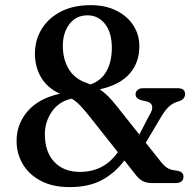

<svg xmlns="http://www.w3.org/2000/svg" viewBox="-20 -732 780 764"><path d="M522 -34 475 -93.5Q437.5 -43.5 385.5 -15.5Q333.5 12.5 257 12.5Q189 12.5 141.8 -12.8Q94.5 -38 70.2 -79.8Q46 -121.5 46 -171Q46 -239 90.5 -290Q135 -341 218.5 -359Q169 -381.5 144 -423.2Q119 -465 119 -518.5Q119 -573 146 -616.8Q173 -660.5 222.5 -686Q272 -711.5 341 -711.5Q399 -711.5 442.5 -690Q486 -668.5 510.2 -631.5Q534.5 -594.5 534.5 -548Q534.5 -483 495.8 -438.8Q457 -394.5 377 -376.5Q394.5 -365 410.5 -348.8Q426.5 -332.5 445.5 -308.5L534.5 -196.5L573 -271Q601.5 -315.5 567 -327.5L538 -334.5Q519.5 -341.5 519.5 -357Q519.5 -367 527.5 -374Q535.5 -381 547.5 -381H687.5Q716.5 -381 716.5 -357.5Q716.5 -349 711.5 -341.8Q706.5 -334.5 693.5 -329.5Q670.5 -323.5 656 -311.2Q641.5 -299 625 -273.5L560 -164L620 -88.5Q634 -71 646.8 -63.2Q659.5 -55.5 680 -53.5Q710 -50.5 710 -29Q710 -3.5 677 -3.5H587.5Q565.5 -3.5 550.5 -10.2Q535.5 -17 522 -34ZM328.5 -671Q282.5 -671 256.2 -636.2Q230 -601.5 230 -549Q230 -497 253.2 -457.8Q276.5 -418.5 324.5 -402Q332.5 -399 340 -396Q383 -411 404 -449Q425 -487 425 -541.5Q425 -602.5 397.8 -636.8Q370.5 -671 328.5 -671ZM158.5 -198.5Q158.5 -127.5 196 -87.8Q233.5 -48 298 -48Q394 -48 449 -126.5L338 -266.5Q316 -294.5 299.5 -311.8Q283 -329 265 -339.5Q214.5 -328.5 186.5 -287.8Q158.5 -247 158.5 -198.5Z"/></svg>

Font: Fraunces 9pt Soft
Style: Regular
Weight: 400
Version: Version 1.000;[0bf87f6ff]